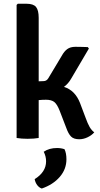

<svg xmlns="http://www.w3.org/2000/svg" viewBox="-20 -756 550 1052"><path d="M192 0Q166.5 4.5 131 4.5Q97.5 4.5 71 0V-729L77.5 -735.5H125Q163 -735.5 177.5 -717.8Q192 -700 192 -658.5V-310.5L218.5 -311.5Q235 -311.5 244.5 -327L318.5 -450.5Q331.5 -474.5 348.5 -487Q365.5 -499.5 393.5 -499.5Q412.5 -499.5 428.2 -499Q444 -498.5 461 -498L467 -490L370.5 -326Q354.5 -297.5 330.5 -280Q391.5 -261 418.5 -191.5L448.5 -112Q460.5 -78.5 471.2 -60Q482 -41.5 496.5 -31Q483 -15 460.2 -4Q437.5 7 414 7Q384 7 369.2 -8Q354.5 -23 343 -55.5L307 -149Q293 -185 277.2 -197.2Q261.5 -209.5 232 -209.5Q221.5 -209.5 211.8 -209Q202 -208.5 192 -207.5ZM333.5 61.5Q344 83.5 344 116.5Q344 171 307.5 213.2Q271 255.5 209 277Q194 272 183.5 257.8Q173 243.5 170 225.5Q232.5 186.5 232.5 128Q232.5 100.5 219.5 75.5Q249.5 55 292.5 55Q314.5 55 333.5 61.5Z"/></svg>

Font: Signika Negative SemiBold
Style: Regular
Weight: 600
Designer: Anna Giedryś
Foundry: Anna Giedryś
Version: Version 2.000; ttfautohint (v1.8.3) -l 8 -r 50 -G 200 -x 9 -